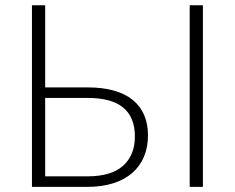

<svg xmlns="http://www.w3.org/2000/svg" viewBox="-20 -728 916 748"><path d="M320.5 -41Q413.5 -41 459.5 -82.2Q505.5 -123.5 505.5 -196.5Q505.5 -271 460 -308.8Q414.5 -346.5 321.5 -346.5H156V-41ZM321.5 -387.5Q380.5 -387.5 424.8 -374.8Q469 -362 498.2 -337.8Q527.5 -313.5 542 -279Q556.5 -244.5 556.5 -201Q556.5 -154.5 540.8 -117.2Q525 -80 495 -54Q465 -28 421 -14Q377 0 320.5 0H104.5V-707.5H156V-387.5ZM770.5 0H719V-707.5H770.5Z"/></svg>

Font: Lato 2
Style: Regular
Weight: 300
Designer: Lukasz Dziedzic with Adam Twardoch and Botio Nikoltchev
Foundry: tyPoland Lukasz Dziedzic
Version: Version 2.015; 2015-08-06; http://www.latofonts.com/